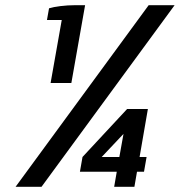

<svg xmlns="http://www.w3.org/2000/svg" viewBox="-20 -720 693 740"><path d="M40 0 553 -700H653L140 0ZM420 0 430 -58H288L298 -115L470 -300H550L518 -115H545L535 -58H508L498 0ZM372 -115H440L456 -204ZM175 -400 218 -643H161L169 -688Q185 -693 213 -696.5Q241 -700 270 -700H308L255 -400Z"/></svg>

Font: Cuprum SemiBold
Style: Italic
Weight: 600
Italic angle: -10°
Version: Version 3.000